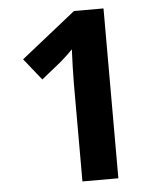

<svg xmlns="http://www.w3.org/2000/svg" viewBox="-52 -759 675 804"><g transform="rotate(-5 286.0 -357.0)"><path d="M413 0V-714H289L59 -531L132 -440L214 -506C233 -522 259 -547 266 -555C264 -512 262 -447 262 -413V0Z"/></g></svg>

Font: Noto Sans Gunjala Gondi
Style: Bold
Weight: 700
Designer: Ek Type
Foundry: Ek Type
Version: Version 1.004